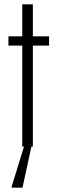

<svg xmlns="http://www.w3.org/2000/svg" viewBox="-20 -678 266 888"><path d="M83 0V-467H19V-510H83V-658H132V-510H207V-467H132V0ZM34 190V185L95 -13H127V-8L84 190Z"/></svg>

Font: Saira ExtraCondensed Light
Style: Regular
Weight: 300
Width: 2
Designer: Hector Gatti with collaboration of the Omnibus-Type team
Foundry: Omnibus-Type
Version: Version 1.101